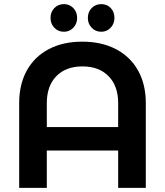

<svg xmlns="http://www.w3.org/2000/svg" viewBox="-20 -911 800 931"><path d="M354 -824Q354 -796 335.5 -776.5Q317 -757 290 -757Q262 -757 243.5 -776.5Q225 -796 225 -824Q225 -853 243.5 -872Q262 -891 290 -891Q317 -891 335.5 -872Q354 -853 354 -824ZM535 -824Q535 -796 516.5 -776.5Q498 -757 471 -757Q443 -757 424.5 -776.5Q406 -796 406 -824Q406 -853 424.5 -872Q443 -891 471 -891Q499 -891 517 -872Q535 -853 535 -824ZM379 -709Q473 -709 542.5 -672.5Q612 -636 649.5 -569Q687 -502 687 -411V0H553V-181H207V0H73V-411Q73 -502 110 -569Q147 -636 216 -672.5Q285 -709 379 -709ZM380 -589Q299 -589 253 -541.5Q207 -494 207 -411V-295H553V-411Q553 -494 506.5 -541.5Q460 -589 380 -589Z"/></svg>

Font: TypoPRO Montserrat Alternates
Style: Regular
Weight: 500
Designer: Julieta Ulanovsky
Foundry: Julieta Ulanovsky
Version: Version 6.001